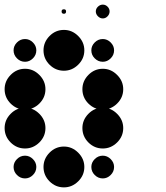

<svg xmlns="http://www.w3.org/2000/svg" viewBox="-24 -799 711 823"><path d="M416.7 -131.7Q435.8 -131.7 450.4 -117.1Q465 -102.5 465 -83.3Q465 -63.3 450.4 -48.8Q435.8 -34.2 416.7 -34.2Q396.7 -34.2 382.1 -48.8Q367.5 -63.3 367.5 -83.3Q367.5 -102.5 382.1 -117.1Q396.7 -131.7 416.7 -131.7ZM250 -170.8Q285 -170.8 311.2 -144.6Q337.5 -118.3 337.5 -83.3Q337.5 -47.5 311.2 -21.7Q285 4.2 250 4.2Q214.2 4.2 188.3 -21.7Q162.5 -47.5 162.5 -83.3Q162.5 -118.3 188.3 -144.6Q214.2 -170.8 250 -170.8ZM83.3 -131.7Q102.5 -131.7 117.1 -117.1Q131.7 -102.5 131.7 -83.3Q131.7 -63.3 117.1 -48.8Q102.5 -34.2 83.3 -34.2Q63.3 -34.2 48.8 -48.8Q34.2 -63.3 34.2 -83.3Q34.2 -102.5 48.8 -117.1Q63.3 -131.7 83.3 -131.7ZM416.7 -337.5Q451.7 -337.5 477.9 -311.2Q504.2 -285 504.2 -250Q504.2 -214.2 477.9 -188.3Q451.7 -162.5 416.7 -162.5Q380.8 -162.5 355 -188.3Q329.2 -214.2 329.2 -250Q329.2 -285 355 -311.2Q380.8 -337.5 416.7 -337.5ZM83.3 -337.5Q118.3 -337.5 144.6 -311.2Q170.8 -285 170.8 -250Q170.8 -214.2 144.6 -188.3Q118.3 -162.5 83.3 -162.5Q47.5 -162.5 21.7 -188.3Q-4.2 -214.2 -4.2 -250Q-4.2 -285 21.7 -311.2Q47.5 -337.5 83.3 -337.5ZM416.7 -504.2Q451.7 -504.2 477.9 -477.9Q504.2 -451.7 504.2 -416.7Q504.2 -380.8 477.9 -355Q451.7 -329.2 416.7 -329.2Q380.8 -329.2 355 -355Q329.2 -380.8 329.2 -416.7Q329.2 -451.7 355 -477.9Q380.8 -504.2 416.7 -504.2ZM83.3 -504.2Q118.3 -504.2 144.6 -477.9Q170.8 -451.7 170.8 -416.7Q170.8 -380.8 144.6 -355Q118.3 -329.2 83.3 -329.2Q47.5 -329.2 21.7 -355Q-4.2 -380.8 -4.2 -416.7Q-4.2 -451.7 21.7 -477.9Q47.5 -504.2 83.3 -504.2ZM416.7 -631.7Q435.8 -631.7 450.4 -617.1Q465 -602.5 465 -583.3Q465 -563.3 450.4 -548.8Q435.8 -534.2 416.7 -534.2Q396.7 -534.2 382.1 -548.8Q367.5 -563.3 367.5 -583.3Q367.5 -602.5 382.1 -617.1Q396.7 -631.7 416.7 -631.7ZM250 -670.8Q285 -670.8 311.2 -644.6Q337.5 -618.3 337.5 -583.3Q337.5 -547.5 311.2 -521.7Q285 -495.8 250 -495.8Q214.2 -495.8 188.3 -521.7Q162.5 -547.5 162.5 -583.3Q162.5 -618.3 188.3 -644.6Q214.2 -670.8 250 -670.8ZM83.3 -631.7Q102.5 -631.7 117.1 -617.1Q131.7 -602.5 131.7 -583.3Q131.7 -563.3 117.1 -548.8Q102.5 -534.2 83.3 -534.2Q63.3 -534.2 48.8 -548.8Q34.2 -563.3 34.2 -583.3Q34.2 -602.5 48.8 -617.1Q63.3 -631.7 83.3 -631.7ZM395.8 -770.4Q405 -779.2 416.7 -779.2Q428.3 -779.2 437.1 -770.4Q445.8 -761.7 445.8 -750Q445.8 -738.3 437.1 -729.2Q428.3 -720 416.7 -720Q405 -720 395.8 -729.2Q386.7 -738.3 386.7 -750Q386.7 -761.7 395.8 -770.4ZM250 -759.2Q259.2 -759.2 259.2 -750Q259.2 -740 250 -740Q240 -740 240 -750Q240 -759.2 250 -759.2Z"/></svg>

Font: 0xA000-Dots-Mono
Style: Dots-Mono
Weight: 400
Version: Version 0.1